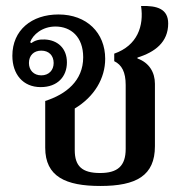

<svg xmlns="http://www.w3.org/2000/svg" viewBox="-20 -607 627 637"><path d="M313 10C432 10 494 -24 494 -122V-329C494 -367 475 -399 436 -413V-416C494 -434 538 -467 538 -529C538 -577 502 -589 448 -587C458 -521 436 -456 359 -429V-404C384 -392 397 -368 397 -325V-113C397 -56 370 -33 312 -33C252 -33 228 -56 228 -109V-247C293 -286 329 -347 329 -412C329 -498 268 -559 174 -559C85 -559 21 -507 21 -422C21 -361 56 -318 115 -318C171 -318 202 -353 202 -400C202 -447 171 -474 129 -476C110 -477 96 -473 84 -464L80 -467C89 -492 120 -519 164 -519C215 -519 256 -485 256 -417C256 -339 199 -294 130 -272V-117C130 -21 198 10 313 10ZM117 -357C92 -357 76 -374 76 -398C76 -423 92 -439 117 -439C142 -439 158 -423 158 -398C158 -374 142 -357 117 -357Z"/></svg>

Font: Noto Serif Thai Medium
Style: Regular
Weight: 500
Designer: Monotype Design Team
Foundry: Monotype Imaging Inc.
Version: Version 1.901;PS 001.901;hotconv 1.0.88;makeotf.lib2.5.64775